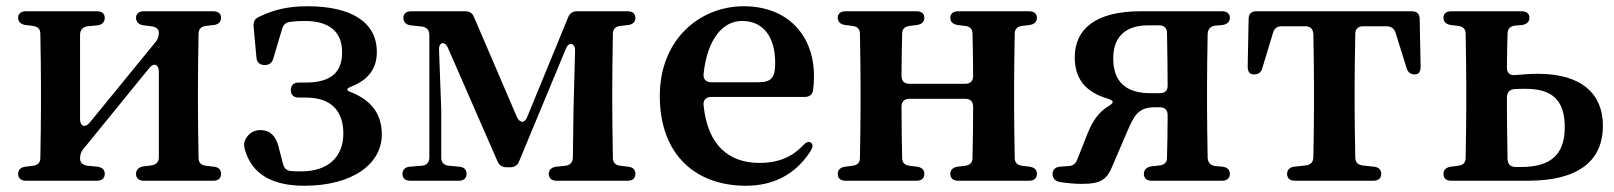

<svg xmlns="http://www.w3.org/2000/svg" viewBox="-20 -571 5162 614"><path d="M38 -15C38 -1 47 7 63 7H290C306 7 315 -1 315 -15C315 -29 306 -36 291 -38L260 -41C245 -43 236 -51 236 -64C236 -76 239 -86 247 -95L457 -353C472 -372 488 -365 488 -342V-68C488 -53 479 -44 464 -42L439 -39C424 -37 415 -28 415 -15C415 -1 424 7 440 7H662C678 7 687 -1 687 -15C687 -29 678 -37 663 -38L638 -41C623 -43 615 -51 615 -66C614 -120 613 -187 613 -232V-296C613 -342 614 -408 615 -463C615 -478 623 -486 638 -488L663 -491C678 -492 687 -501 687 -514C687 -527 678 -535 662 -535H440C424 -535 415 -527 415 -514C415 -501 424 -492 439 -490L464 -487C479 -485 488 -478 488 -467C488 -455 485 -445 477 -436L267 -179C252 -161 236 -167 236 -190V-460C236 -475 245 -485 260 -487L292 -490C307 -492 315 -501 315 -514C315 -527 306 -535 290 -535H63C47 -535 38 -527 38 -514C38 -501 47 -493 62 -491L86 -488C101 -486 109 -478 109 -463C110 -409 111 -342 111 -296V-232C111 -187 110 -120 109 -66C109 -51 101 -43 86 -41L62 -38C47 -36 38 -29 38 -15Z M953 23C1108 23 1201 -47 1201 -141C1201 -201 1173 -248 1103 -276C1086 -282 1086 -287 1103 -294C1162 -317 1186 -356 1185 -407C1184 -500 1104 -551 963 -551C904 -551 857 -541 808 -517C795 -511 790 -502 791 -487L800 -387C801 -372 811 -363 826 -363C840 -363 850 -369 854 -384L882 -478C886 -492 894 -499 907 -501C921 -503 937 -504 954 -504C1034 -504 1073 -469 1074 -406C1075 -341 1040 -307 957 -307H935C919 -307 910 -298 910 -283C910 -268 919 -259 935 -259H958C1047 -259 1078 -208 1078 -144C1078 -70 1030 -23 944 -23C931 -23 920 -23 911 -24C896 -25 888 -34 885 -47L873 -93C863 -141 840 -155 812 -155C794 -155 775 -146 765 -125C759 -114 760 -105 763 -93C785 -14 851 23 953 23Z M1814 -219 1812 -68C1812 -53 1804 -43 1789 -41L1759 -38C1744 -36 1735 -28 1735 -15C1735 -1 1744 7 1760 7H1987C2003 7 2012 -1 2012 -15C2012 -29 2003 -37 1988 -38L1963 -41C1948 -43 1940 -51 1940 -66C1939 -120 1938 -187 1938 -232V-296C1938 -342 1939 -408 1940 -463C1940 -478 1948 -486 1963 -488L1988 -491C2003 -492 2012 -501 2012 -514C2012 -527 2003 -535 1987 -535H1826C1812 -535 1802 -529 1797 -516L1666 -197C1658 -176 1642 -177 1633 -197L1496 -516C1491 -529 1481 -535 1467 -535H1295C1279 -535 1270 -527 1270 -514C1270 -501 1278 -492 1293 -490L1330 -486C1345 -484 1353 -474 1353 -459V-67C1353 -52 1344 -42 1329 -41L1291 -38C1276 -37 1267 -28 1267 -15C1267 -1 1276 7 1292 7H1447C1463 7 1472 -1 1472 -15C1472 -29 1463 -37 1448 -38L1415 -41C1400 -42 1391 -52 1391 -67V-221L1384 -412C1383 -436 1402 -441 1412 -419L1571 -55C1577 -42 1586 -36 1600 -36H1611C1625 -36 1635 -42 1640 -55L1790 -416C1799 -439 1820 -433 1819 -409Z M2365 23C2454 23 2523 -13 2571 -86C2580 -100 2581 -109 2573 -115C2566 -120 2557 -116 2547 -105C2514 -70 2470 -50 2409 -50C2312 -50 2243 -105 2230 -234C2228 -251 2238 -261 2254 -261H2553C2568 -261 2578 -268 2580 -282C2582 -296 2583 -311 2583 -328C2583 -455 2502 -551 2358 -551C2219 -551 2090 -446 2090 -264C2090 -75 2206 23 2365 23ZM2230 -335C2242 -447 2292 -504 2353 -504C2421 -504 2459 -453 2459 -370C2459 -325 2449 -308 2405 -308H2254C2238 -308 2228 -318 2230 -335Z M2684 7H2911C2927 7 2936 -1 2936 -15C2936 -29 2927 -36 2912 -38L2888 -41C2873 -43 2865 -51 2865 -66C2864 -113 2863 -172 2863 -230C2863 -246 2872 -255 2888 -255H3067C3083 -255 3092 -246 3092 -230C3092 -172 3091 -113 3090 -66C3090 -51 3082 -43 3067 -41L3043 -38C3028 -36 3019 -28 3019 -15C3019 -1 3028 7 3044 7H3271C3287 7 3296 -1 3296 -15C3296 -29 3287 -36 3272 -38L3248 -41C3233 -43 3225 -51 3225 -66C3224 -120 3223 -187 3223 -232V-296C3223 -342 3224 -409 3225 -463C3225 -478 3233 -486 3248 -488L3272 -491C3287 -493 3296 -501 3296 -514C3296 -527 3287 -535 3271 -535H3044C3028 -535 3019 -527 3019 -514C3019 -501 3028 -493 3043 -491L3067 -488C3082 -486 3090 -478 3090 -463C3091 -422 3092 -372 3092 -328C3092 -312 3083 -303 3067 -303H2888C2872 -303 2863 -312 2863 -328C2863 -372 2864 -422 2865 -463C2865 -478 2873 -486 2888 -488L2912 -491C2927 -493 2936 -501 2936 -514C2936 -527 2927 -535 2911 -535H2684C2668 -535 2659 -527 2659 -514C2659 -501 2668 -493 2683 -491L2707 -488C2722 -486 2730 -478 2730 -463C2731 -409 2732 -342 2732 -296V-232C2732 -187 2731 -120 2730 -66C2730 -51 2722 -43 2707 -41L2683 -38C2668 -36 2659 -28 2659 -15C2659 -1 2668 7 2684 7Z M3888 -535H3628C3482 -535 3417 -477 3417 -388C3417 -322 3448 -277 3524 -255C3542 -249 3543 -243 3527 -233C3495 -214 3474 -185 3458 -144L3425 -61C3420 -48 3412 -41 3398 -40L3370 -38C3355 -37 3346 -28 3346 -15C3346 -1 3354 8 3369 11C3395 15 3417 17 3440 17C3503 17 3521 2 3539 -44L3585 -151C3607 -202 3620 -228 3674 -228H3689C3705 -228 3714 -219 3714 -203C3714 -157 3713 -108 3712 -67C3712 -52 3704 -44 3689 -42L3662 -39C3647 -37 3638 -28 3638 -15C3638 -1 3647 7 3663 7H3888C3904 7 3913 -1 3913 -15C3913 -29 3904 -36 3889 -38L3866 -40C3851 -42 3843 -51 3842 -66C3841 -120 3840 -187 3840 -232V-296C3840 -342 3841 -409 3842 -463C3843 -478 3851 -487 3866 -489L3889 -491C3904 -493 3913 -501 3913 -514C3913 -527 3904 -535 3888 -535ZM3540 -384C3540 -453 3579 -490 3652 -490H3687C3703 -490 3712 -481 3712 -465C3713 -411 3714 -343 3714 -296C3714 -281 3705 -273 3689 -273H3659C3578 -273 3540 -312 3540 -384Z M3973 -510 3970 -358C3970 -341 3977 -333 3990 -333C4004 -333 4013 -339 4017 -354L4051 -466C4055 -481 4065 -487 4079 -487H4154C4170 -487 4179 -479 4180 -462C4181 -409 4182 -342 4182 -296V-232C4182 -187 4181 -121 4180 -67C4179 -52 4171 -44 4156 -42L4120 -38C4105 -37 4096 -28 4096 -15C4096 -1 4105 7 4121 7H4372C4388 7 4397 -1 4397 -15C4397 -29 4388 -37 4373 -38L4337 -42C4322 -44 4314 -52 4314 -68C4313 -121 4312 -187 4312 -232V-296C4312 -342 4313 -409 4314 -462C4314 -478 4323 -487 4339 -487H4414C4428 -487 4439 -480 4443 -466L4478 -354C4482 -340 4491 -333 4504 -333C4517 -333 4523 -341 4523 -358L4520 -510C4520 -527 4511 -535 4495 -535H3998C3982 -535 3973 -527 3973 -510Z M4845 -37H4827C4811 -37 4802 -45 4801 -62C4800 -116 4799 -185 4799 -232V-259C4799 -274 4807 -285 4822 -286C4834 -287 4846 -287 4858 -287C4944 -287 4984 -251 4984 -164C4984 -77 4939 -37 4845 -37ZM4621 7H4865C5040 7 5106 -66 5106 -169C5106 -269 5040 -335 4898 -335C4874 -335 4850 -333 4825 -331C4809 -329 4799 -338 4799 -354C4799 -390 4800 -429 4801 -463C4801 -478 4809 -487 4824 -489L4847 -491C4862 -493 4871 -501 4871 -514C4871 -527 4862 -535 4846 -535H4621C4605 -535 4596 -527 4596 -514C4596 -501 4605 -493 4620 -491L4644 -488C4659 -486 4667 -478 4667 -463C4668 -409 4669 -342 4669 -296V-232C4669 -187 4668 -120 4667 -66C4667 -51 4659 -43 4644 -41L4620 -38C4605 -36 4596 -28 4596 -15C4596 -1 4605 7 4621 7Z"/></svg>

Font: 寒蝉锦书宋Pro Soft
Style: Regular
Weight: 700
Designer: 寒蝉锦书宋{Warren} 思源宋体{Ryoko NISHIZUKA 西塚涼子 (kana & ideographs); Frank Grießhammer (Latin, Greek & Cyrillic); Wenlong ZHANG 
Foundry: Adobe & ChillType
Version: Version 2.000;Glyphs 3.1.1 (3135)